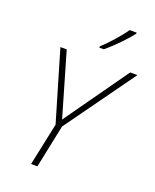

<svg xmlns="http://www.w3.org/2000/svg" viewBox="-171 -1047 924 1143"><g transform="rotate(20 291.5 -475.0)"><path d="M314 -798V-790H342C395 -833 459 -900 492 -943V-950H448C419 -907 357 -837 314 -798ZM169 0H209L266 -273L583 -714H537L252 -312L135 -714H95L226 -270Z"/></g></svg>

Font: Noto Sans ExtraLight
Style: Italic
Weight: 200
Italic angle: -12°
Designer: Monotype Design Team
Foundry: Monotype Imaging Inc.
Version: Version 2.013